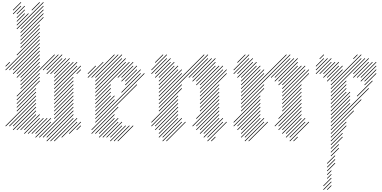

<svg xmlns="http://www.w3.org/2000/svg" viewBox="-20 -1310 3647 1834"><path d="M500 40 718.6 -178.6 714.3 -182.9 495.7 35.7ZM464.3 40 682.9 -178.6 678.6 -182.9 460 35.7ZM428.6 40 682.9 -214.3 678.6 -218.6 424.3 35.7ZM428.6 4.3 682.9 -250 678.6 -254.3 424.3 0ZM392.9 4.3 682.9 -285.7 678.6 -290 388.6 0ZM357.1 4.3 682.9 -321.4 678.6 -325.7 352.9 0ZM500 -174.3 682.9 -357.1 678.6 -361.4 495.7 -178.6ZM500 -210 682.9 -392.9 678.6 -397.1 495.7 -214.3ZM500 -245.7 682.9 -428.6 678.6 -432.9 495.7 -250ZM500 -281.4 682.9 -464.3 678.6 -468.6 495.7 -285.7ZM500 -317.1 682.9 -500 678.6 -504.3 495.7 -321.4ZM500 -352.9 682.9 -535.7 678.6 -540 495.7 -357.1ZM500 -388.6 682.9 -571.4 678.6 -575.7 495.7 -392.9ZM500 -424.3 754.3 -678.6 750 -682.9 495.7 -428.6ZM500 -460 718.6 -678.6 714.3 -682.9 495.7 -464.3ZM500 -495.7 718.6 -714.3 714.3 -718.6 495.7 -500ZM500 -531.4 682.9 -714.3 678.6 -718.6 495.7 -535.7ZM500 -567.1 647.1 -714.3 642.9 -718.6 495.7 -571.4ZM500 -602.9 647.1 -750 642.9 -754.3 495.7 -607.1ZM428.6 -602.9 575.7 -750 571.4 -754.3 424.3 -607.1ZM428.6 -638.6 575.7 -785.7 571.4 -790 424.3 -642.9ZM392.9 -638.6 540 -785.7 535.7 -790 388.6 -642.9ZM464.3 -602.9 611.4 -750 607.1 -754.3 460 -607.1ZM178.6 -460 504.3 -785.7 500 -790 174.3 -464.3ZM571.4 4.3 718.6 -142.9 714.3 -147.1 567.1 0ZM642.9 -31.4 754.3 -142.9 750 -147.1 638.6 -35.7ZM714.3 -602.9 754.3 -642.9 750 -647.1 710 -607.1ZM714.3 -67.1 754.3 -107.1 750 -111.4 710 -71.4ZM321.4 4.3 468.6 -142.9 464.3 -147.1 317.1 0ZM321.4 -31.4 468.6 -178.6 464.3 -182.9 317.1 -35.7ZM285.7 -31.4 432.9 -178.6 428.6 -182.9 281.4 -35.7ZM250 -31.4 397.1 -178.6 392.9 -182.9 245.7 -35.7ZM214.3 -31.4 361.4 -178.6 357.1 -182.9 210 -35.7ZM214.3 -67.1 361.4 -214.3 357.1 -218.6 210 -71.4ZM178.6 -67.1 325.7 -214.3 321.4 -218.6 174.3 -71.4ZM142.9 -67.1 325.7 -250 321.4 -254.3 138.6 -71.4ZM107.1 -67.1 325.7 -285.7 321.4 -290 102.9 -71.4ZM107.1 -102.9 325.7 -321.4 321.4 -325.7 102.9 -107.1ZM71.4 -102.9 325.7 -357.1 321.4 -361.4 67.1 -107.1ZM35.7 -102.9 325.7 -392.9 321.4 -397.1 31.4 -107.1ZM142.9 -245.7 325.7 -428.6 321.4 -432.9 138.6 -250ZM142.9 -281.4 325.7 -464.3 321.4 -468.6 138.6 -285.7ZM142.9 -317.1 361.4 -535.7 357.1 -540 138.6 -321.4ZM142.9 -352.9 361.4 -571.4 357.1 -575.7 138.6 -357.1ZM142.9 -388.6 361.4 -607.1 357.1 -611.4 138.6 -392.9ZM178.6 -495.7 361.4 -678.6 357.1 -682.9 174.3 -500ZM178.6 -531.4 361.4 -714.3 357.1 -718.6 174.3 -535.7ZM178.6 -567.1 361.4 -750 357.1 -754.3 174.3 -571.4ZM142.9 -567.1 361.4 -785.7 357.1 -790 138.6 -571.4ZM142.9 -602.9 361.4 -821.4 357.1 -825.7 138.6 -607.1ZM107.1 -602.9 361.4 -857.1 357.1 -861.4 102.9 -607.1ZM107.1 -638.6 361.4 -892.9 357.1 -897.1 102.9 -642.9ZM71.4 -638.6 361.4 -928.6 357.1 -932.9 67.1 -642.9ZM35.7 -638.6 361.4 -964.3 357.1 -968.6 31.4 -642.9ZM35.7 -674.3 75.7 -714.3 71.4 -718.6 31.4 -678.6ZM142.9 -781.4 361.4 -1000 357.1 -1004.3 138.6 -785.7ZM178.6 -852.9 361.4 -1035.7 357.1 -1040 174.3 -857.1ZM178.6 -888.6 361.4 -1071.4 357.1 -1075.7 174.3 -892.9ZM178.6 -924.3 397.1 -1142.9 392.9 -1147.1 174.3 -928.6ZM178.6 -960 397.1 -1178.6 392.9 -1182.9 174.3 -964.3ZM178.6 -995.7 397.1 -1214.3 392.9 -1218.6 174.3 -1000ZM178.6 -1031.4 397.1 -1250 392.9 -1254.3 174.3 -1035.7ZM142.9 -1031.4 397.1 -1285.7 392.9 -1290 138.6 -1035.7ZM142.9 -1067.1 254.3 -1178.6 250 -1182.9 138.6 -1071.4ZM142.9 -1102.9 218.6 -1178.6 214.3 -1182.9 138.6 -1107.1ZM142.9 -1138.6 218.6 -1214.3 214.3 -1218.6 138.6 -1142.9ZM107.1 -1174.3 182.9 -1250 178.6 -1254.3 102.9 -1178.6ZM142.9 -1174.3 218.6 -1250 214.3 -1254.3 138.6 -1178.6ZM107.1 -1210 182.9 -1285.7 178.6 -1290 102.9 -1214.3ZM285.7 -1210 361.4 -1285.7 357.1 -1290 281.4 -1214.3Z M857.1 -67.1 1290 -500 1285.7 -504.3 852.9 -71.4ZM892.9 -31.4 1075.7 -214.3 1071.4 -218.6 888.6 -35.7ZM928.6 -31.4 1075.7 -178.6 1071.4 -182.9 924.3 -35.7ZM928.6 4.3 1111.4 -178.6 1107.1 -182.9 924.3 0ZM964.3 4.3 1111.4 -142.9 1107.1 -147.1 960 0ZM1000 4.3 1147.1 -142.9 1142.9 -147.1 995.7 0ZM1035.7 4.3 1147.1 -107.1 1142.9 -111.4 1031.4 0ZM1035.7 40 1182.9 -107.1 1178.6 -111.4 1031.4 35.7ZM1071.4 40 1218.6 -107.1 1214.3 -111.4 1067.1 35.7ZM1107.1 40 1254.3 -107.1 1250 -111.4 1102.9 35.7ZM857.1 -31.4 1111.4 -285.7 1107.1 -290 852.9 -35.7ZM892.9 -138.6 1361.4 -607.1 1357.1 -611.4 888.6 -142.9ZM892.9 -174.3 1075.7 -357.1 1071.4 -361.4 888.6 -178.6ZM892.9 -210 1075.7 -392.9 1071.4 -397.1 888.6 -214.3ZM892.9 -245.7 1040 -392.9 1035.7 -397.1 888.6 -250ZM892.9 -281.4 1040 -428.6 1035.7 -432.9 888.6 -285.7ZM892.9 -317.1 1040 -464.3 1035.7 -468.6 888.6 -321.4ZM892.9 -352.9 1040 -500 1035.7 -504.3 888.6 -357.1ZM1142.9 -424.3 1325.7 -607.1 1321.4 -611.4 1138.6 -428.6ZM1178.6 -495.7 1325.7 -642.9 1321.4 -647.1 1174.3 -500ZM1178.6 -531.4 1290 -642.9 1285.7 -647.1 1174.3 -535.7ZM1142.9 -531.4 1290 -678.6 1285.7 -682.9 1138.6 -535.7ZM1142.9 -567.1 1254.3 -678.6 1250 -682.9 1138.6 -571.4ZM1107.1 -567.1 1254.3 -714.3 1250 -718.6 1102.9 -571.4ZM892.9 -388.6 1218.6 -714.3 1214.3 -718.6 888.6 -392.9ZM892.9 -424.3 1182.9 -714.3 1178.6 -718.6 888.6 -428.6ZM892.9 -460 1182.9 -750 1178.6 -754.3 888.6 -464.3ZM892.9 -495.7 1147.1 -750 1142.9 -754.3 888.6 -500ZM892.9 -567.1 1111.4 -785.7 1107.1 -790 888.6 -571.4ZM892.9 -531.4 1147.1 -785.7 1142.9 -790 888.6 -535.7ZM857.1 -567.1 1075.7 -785.7 1071.4 -790 852.9 -571.4ZM821.4 -567.1 968.6 -714.3 964.3 -718.6 817.1 -571.4ZM821.4 -602.9 897.1 -678.6 892.9 -682.9 817.1 -607.1Z M1571.4 40 1754.3 -142.9 1750 -147.1 1567.1 35.7ZM1535.7 40 1718.6 -142.9 1714.3 -147.1 1531.4 35.7ZM1535.7 4.3 1718.6 -178.6 1714.3 -182.9 1531.4 0ZM1500 4.3 1682.9 -178.6 1678.6 -182.9 1495.7 0ZM1500 -31.4 1682.9 -214.3 1678.6 -218.6 1495.7 -35.7ZM1500 -67.1 1682.9 -250 1678.6 -254.3 1495.7 -71.4ZM1464.3 -67.1 1682.9 -285.7 1678.6 -290 1460 -71.4ZM1464.3 -102.9 1682.9 -321.4 1678.6 -325.7 1460 -107.1ZM1428.6 -102.9 1682.9 -357.1 1678.6 -361.4 1424.3 -107.1ZM1428.6 -138.6 1682.9 -392.9 1678.6 -397.1 1424.3 -142.9ZM1500 -245.7 1718.6 -464.3 1714.3 -468.6 1495.7 -250ZM1500 -281.4 1718.6 -500 1714.3 -504.3 1495.7 -285.7ZM1500 -317.1 1968.6 -785.7 1964.3 -790 1495.7 -321.4ZM1500 -352.9 1932.9 -785.7 1928.6 -790 1495.7 -357.1ZM1500 -388.6 1718.6 -607.1 1714.3 -611.4 1495.7 -392.9ZM1500 -424.3 1718.6 -642.9 1714.3 -647.1 1495.7 -428.6ZM1500 -460 1682.9 -642.9 1678.6 -647.1 1495.7 -464.3ZM1500 -495.7 1682.9 -678.6 1678.6 -682.9 1495.7 -500ZM1500 -531.4 1647.1 -678.6 1642.9 -682.9 1495.7 -535.7ZM1464.3 -567.1 1611.4 -714.3 1607.1 -718.6 1460 -571.4ZM1500 -567.1 1647.1 -714.3 1642.9 -718.6 1495.7 -571.4ZM1785.7 -567.1 1968.6 -750 1964.3 -754.3 1781.4 -571.4ZM1821.4 -567.1 2004.3 -750 2000 -754.3 1817.1 -571.4ZM1821.4 -531.4 2040 -750 2035.7 -754.3 1817.1 -535.7ZM1857.1 -531.4 2040 -714.3 2035.7 -718.6 1852.9 -535.7ZM1857.1 -495.7 2040 -678.6 2035.7 -682.9 1852.9 -500ZM1892.9 -495.7 2075.7 -678.6 2071.4 -682.9 1888.6 -500ZM1892.9 -460 2111.4 -678.6 2107.1 -682.9 1888.6 -464.3ZM1892.9 -424.3 2111.4 -642.9 2107.1 -647.1 1888.6 -428.6ZM1892.9 -388.6 2147.1 -642.9 2142.9 -647.1 1888.6 -392.9ZM1892.9 -352.9 2147.1 -607.1 2142.9 -611.4 1888.6 -357.1ZM1892.9 -317.1 2075.7 -500 2071.4 -504.3 1888.6 -321.4ZM1892.9 -281.4 2075.7 -464.3 2071.4 -468.6 1888.6 -285.7ZM1892.9 -245.7 2075.7 -428.6 2071.4 -432.9 1888.6 -250ZM1857.1 -174.3 2075.7 -392.9 2071.4 -397.1 1852.9 -178.6ZM1821.4 -102.9 2075.7 -357.1 2071.4 -361.4 1817.1 -107.1ZM1857.1 -67.1 2075.7 -285.7 2071.4 -290 1852.9 -71.4ZM1892.9 -67.1 2075.7 -250 2071.4 -254.3 1888.6 -71.4ZM1892.9 -31.4 2075.7 -214.3 2071.4 -218.6 1888.6 -35.7ZM1857.1 -102.9 2075.7 -321.4 2071.4 -325.7 1852.9 -107.1ZM1928.6 -31.4 2075.7 -178.6 2071.4 -182.9 1924.3 -35.7ZM1928.6 4.3 2111.4 -178.6 2107.1 -182.9 1924.3 0ZM1964.3 4.3 2111.4 -142.9 2107.1 -147.1 1960 0ZM1964.3 40 2147.1 -142.9 2142.9 -147.1 1960 35.7ZM2000 40 2040 0 2035.7 -4.3 1995.7 35.7ZM1464.3 -602.9 1611.4 -750 1607.1 -754.3 1460 -607.1ZM1428.6 -602.9 1575.7 -750 1571.4 -754.3 1424.3 -607.1ZM1428.6 -638.6 1575.7 -785.7 1571.4 -790 1424.3 -642.9ZM1464.3 -710 1540 -785.7 1535.7 -790 1460 -714.3Z M2357.1 40 2540 -142.9 2535.7 -147.1 2352.9 35.7ZM2321.4 40 2504.3 -142.9 2500 -147.1 2317.1 35.7ZM2321.4 4.3 2504.3 -178.6 2500 -182.9 2317.1 0ZM2285.7 4.3 2468.6 -178.6 2464.3 -182.9 2281.4 0ZM2285.7 -31.4 2468.6 -214.3 2464.3 -218.6 2281.4 -35.7ZM2285.7 -67.1 2468.6 -250 2464.3 -254.3 2281.4 -71.4ZM2250 -67.1 2468.6 -285.7 2464.3 -290 2245.7 -71.4ZM2250 -102.9 2468.6 -321.4 2464.3 -325.7 2245.7 -107.1ZM2214.3 -102.9 2468.6 -357.1 2464.3 -361.4 2210 -107.1ZM2214.3 -138.6 2468.6 -392.9 2464.3 -397.1 2210 -142.9ZM2285.7 -245.7 2504.3 -464.3 2500 -468.6 2281.4 -250ZM2285.7 -281.4 2504.3 -500 2500 -504.3 2281.4 -285.7ZM2285.7 -317.1 2754.3 -785.7 2750 -790 2281.4 -321.4ZM2285.7 -352.9 2718.6 -785.7 2714.3 -790 2281.4 -357.1ZM2285.7 -388.6 2504.3 -607.1 2500 -611.4 2281.4 -392.9ZM2285.7 -424.3 2504.3 -642.9 2500 -647.1 2281.4 -428.6ZM2285.7 -460 2468.6 -642.9 2464.3 -647.1 2281.4 -464.3ZM2285.7 -495.7 2468.6 -678.6 2464.3 -682.9 2281.4 -500ZM2285.7 -531.4 2432.9 -678.6 2428.6 -682.9 2281.4 -535.7ZM2250 -567.1 2397.1 -714.3 2392.9 -718.6 2245.7 -571.4ZM2285.7 -567.1 2432.9 -714.3 2428.6 -718.6 2281.4 -571.4ZM2571.4 -567.1 2754.3 -750 2750 -754.3 2567.1 -571.4ZM2607.1 -567.1 2790 -750 2785.7 -754.3 2602.9 -571.4ZM2607.1 -531.4 2825.7 -750 2821.4 -754.3 2602.9 -535.7ZM2642.9 -531.4 2825.7 -714.3 2821.4 -718.6 2638.6 -535.7ZM2642.9 -495.7 2825.7 -678.6 2821.4 -682.9 2638.6 -500ZM2678.6 -495.7 2861.4 -678.6 2857.1 -682.9 2674.3 -500ZM2678.6 -460 2897.1 -678.6 2892.9 -682.9 2674.3 -464.3ZM2678.6 -424.3 2897.1 -642.9 2892.9 -647.1 2674.3 -428.6ZM2678.6 -388.6 2932.9 -642.9 2928.6 -647.1 2674.3 -392.9ZM2678.6 -352.9 2932.9 -607.1 2928.6 -611.4 2674.3 -357.1ZM2678.6 -317.1 2861.4 -500 2857.1 -504.3 2674.3 -321.4ZM2678.6 -281.4 2861.4 -464.3 2857.1 -468.6 2674.3 -285.7ZM2678.6 -245.7 2861.4 -428.6 2857.1 -432.9 2674.3 -250ZM2642.9 -174.3 2861.4 -392.9 2857.1 -397.1 2638.6 -178.6ZM2607.1 -102.9 2861.4 -357.1 2857.1 -361.4 2602.9 -107.1ZM2642.9 -67.1 2861.4 -285.7 2857.1 -290 2638.6 -71.4ZM2678.6 -67.1 2861.4 -250 2857.1 -254.3 2674.3 -71.4ZM2678.6 -31.4 2861.4 -214.3 2857.1 -218.6 2674.3 -35.7ZM2642.9 -102.9 2861.4 -321.4 2857.1 -325.7 2638.6 -107.1ZM2714.3 -31.4 2861.4 -178.6 2857.1 -182.9 2710 -35.7ZM2714.3 4.3 2897.1 -178.6 2892.9 -182.9 2710 0ZM2750 4.3 2897.1 -142.9 2892.9 -147.1 2745.7 0ZM2750 40 2932.9 -142.9 2928.6 -147.1 2745.7 35.7ZM2785.7 40 2825.7 0 2821.4 -4.3 2781.4 35.7ZM2250 -602.9 2397.1 -750 2392.9 -754.3 2245.7 -607.1ZM2214.3 -602.9 2361.4 -750 2357.1 -754.3 2210 -607.1ZM2214.3 -638.6 2361.4 -785.7 2357.1 -790 2210 -642.9ZM2250 -710 2325.7 -785.7 2321.4 -790 2245.7 -714.3Z M3107.1 -567.1 3218.6 -678.6 3214.3 -682.9 3102.9 -571.4ZM3107.1 -531.4 3254.3 -678.6 3250 -682.9 3102.9 -535.7ZM3142.9 -531.4 3254.3 -642.9 3250 -647.1 3138.6 -535.7ZM3142.9 -495.7 3432.9 -785.7 3428.6 -790 3138.6 -500ZM3142.9 -460 3432.9 -750 3428.6 -754.3 3138.6 -464.3ZM3142.9 -424.3 3468.6 -750 3464.3 -754.3 3138.6 -428.6ZM3142.9 -388.6 3290 -535.7 3285.7 -540 3138.6 -392.9ZM3142.9 -352.9 3290 -500 3285.7 -504.3 3138.6 -357.1ZM3142.9 -317.1 3290 -464.3 3285.7 -468.6 3138.6 -321.4ZM3142.9 -281.4 3290 -428.6 3285.7 -432.9 3138.6 -285.7ZM3142.9 -245.7 3325.7 -428.6 3321.4 -432.9 3138.6 -250ZM3142.9 -210 3325.7 -392.9 3321.4 -397.1 3138.6 -214.3ZM3142.9 -174.3 3325.7 -357.1 3321.4 -361.4 3138.6 -178.6ZM3142.9 -138.6 3325.7 -321.4 3321.4 -325.7 3138.6 -142.9ZM3142.9 -102.9 3504.3 -464.3 3500 -468.6 3138.6 -107.1ZM3142.9 -67.1 3432.9 -357.1 3428.6 -361.4 3138.6 -71.4ZM3142.9 147.1 3218.6 71.4 3214.3 67.1 3138.6 142.9ZM3142.9 111.4 3254.3 0 3250 -4.3 3138.6 107.1ZM3142.9 75.7 3254.3 -35.7 3250 -40 3138.6 71.4ZM3142.9 40 3290 -107.1 3285.7 -111.4 3138.6 35.7ZM3142.9 4.3 3290 -142.9 3285.7 -147.1 3138.6 0ZM3142.9 -31.4 3361.4 -250 3357.1 -254.3 3138.6 -35.7ZM3071.4 -567.1 3218.6 -714.3 3214.3 -718.6 3067.1 -571.4ZM3142.9 182.9 3218.6 107.1 3214.3 102.9 3138.6 178.6ZM3107.1 254.3 3182.9 178.6 3178.6 174.3 3102.9 250ZM3464.3 -495.7 3575.7 -607.1 3571.4 -611.4 3460 -500ZM3392.9 -388.6 3540 -535.7 3535.7 -540 3388.6 -392.9ZM3464.3 -531.4 3575.7 -642.9 3571.4 -647.1 3460 -535.7ZM3428.6 -531.4 3575.7 -678.6 3571.4 -682.9 3424.3 -535.7ZM3428.6 -567.1 3575.7 -714.3 3571.4 -718.6 3424.3 -571.4ZM3392.9 -567.1 3540 -714.3 3535.7 -718.6 3388.6 -571.4ZM3357.1 -567.1 3504.3 -714.3 3500 -718.6 3352.9 -571.4ZM3357.1 -602.9 3504.3 -750 3500 -754.3 3352.9 -607.1ZM3357.1 -745.7 3397.1 -785.7 3392.9 -790 3352.9 -750ZM3071.4 -602.9 3182.9 -714.3 3178.6 -718.6 3067.1 -607.1ZM3035.7 -602.9 3147.1 -714.3 3142.9 -718.6 3031.4 -607.1ZM3000 -602.9 3147.1 -750 3142.9 -754.3 2995.7 -607.1ZM3000 -638.6 3111.4 -750 3107.1 -754.3 2995.7 -642.9ZM3000 -674.3 3075.7 -750 3071.4 -754.3 2995.7 -678.6ZM3035.7 -745.7 3075.7 -785.7 3071.4 -790 3031.4 -750ZM3071.4 504.3 3147.1 428.6 3142.9 424.3 3067.1 500ZM3071.4 468.6 3147.1 392.9 3142.9 388.6 3067.1 464.3ZM3107.1 397.1 3147.1 357.1 3142.9 352.9 3102.9 392.9ZM3107.1 361.4 3147.1 321.4 3142.9 317.1 3102.9 357.1ZM3107.1 325.7 3182.9 250 3178.6 245.7 3102.9 321.4ZM3107.1 290 3182.9 214.3 3178.6 210 3102.9 285.7ZM3107.1 504.3 3147.1 464.3 3142.9 460 3102.9 500Z"/></svg>

Font: Gossip High Needlepoint
Style: Regular
Weight: 100
Width: 7
Designer: Deborah Khodanovich
Version: Version 1.001;Glyphs 3.3.1 (3343)